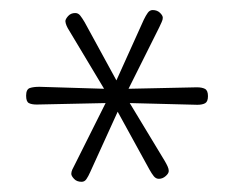

<svg xmlns="http://www.w3.org/2000/svg" viewBox="-20 -517 464 380"><path d="M141.6 -157.2Q131.8 -157.2 126.5 -163.1Q121.1 -168.9 121.1 -172.9Q121.1 -176.8 123 -181.2Q125 -185.5 127.9 -190.9L189 -313L52.7 -310.1Q42.5 -310.1 37.1 -313Q31.7 -315.9 31.7 -327.6Q31.7 -340.3 39.1 -342.8Q46.4 -345.2 58.1 -345.2L186 -341.3L117.2 -456.1Q109.9 -467.3 109.4 -475.1Q109.4 -479 114.7 -485.1Q120.1 -491.2 128.9 -491.2Q134.8 -491.2 138.7 -486.3Q142.6 -481.4 147.5 -473.1L210.4 -357.9L264.6 -478Q268.6 -486.3 272.5 -491.7Q276.4 -497.1 282.2 -497.1Q291 -497.1 296.6 -491.7Q302.2 -486.3 302.2 -481.9Q302.2 -478 300 -473.4Q297.9 -468.8 295.4 -463.4L234.4 -341.3L369.6 -344.2Q379.9 -344.2 385.7 -341.1Q391.6 -337.9 391.6 -326.7Q391.6 -315.9 386 -312.7Q380.4 -309.6 370.6 -309.6L236.8 -313L306.2 -198.2Q309.6 -192.4 311.8 -187.5Q314 -182.6 314 -178.7Q314 -173.8 307.9 -168.5Q301.8 -163.1 294.4 -163.1Q288.6 -163.1 284.4 -168.2Q280.3 -173.3 275.9 -181.2L212.9 -295.9L158.7 -176.8Q154.8 -168 151.1 -162.6Q147.5 -157.2 141.6 -157.2Z"/></svg>

Font: Gruppo
Style: Regular
Weight: 400
Designer: Vernon Adams
Foundry: Vernon Adams
Version: Version 1.001; ttfautohint (v1.8.4.7-5d5b);gftools[0.9.28]